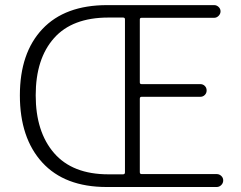

<svg xmlns="http://www.w3.org/2000/svg" viewBox="-20 -749 966 769"><path d="M847.7 0H407.2Q239.3 0 149.4 -98.1Q59.6 -196.3 59.6 -367.2Q59.6 -537.1 149.9 -632.8Q240.2 -728.5 409.2 -728.5H837.9Q847.7 -728.5 855.5 -721.2Q863.3 -713.9 863.3 -703.6Q863.3 -693.4 855.5 -685.5Q847.7 -677.7 837.9 -677.7H546.9Q540 -677.7 540 -670.9V-418.9Q540 -412.1 546.9 -412.1H782.2Q793 -412.1 800.3 -404.8Q807.6 -397.5 807.6 -386.7Q807.6 -376 800.3 -368.7Q793 -361.3 782.2 -361.3H546.9Q540 -361.3 540 -353.5V-59.6Q540 -51.8 546.9 -51.8H847.7Q858.4 -51.8 866.2 -44.4Q874 -37.1 874 -26.4Q874 -15.6 866.2 -7.8Q858.4 0 847.7 0ZM414.1 -50.8H472.7Q480.5 -50.8 480.5 -58.6V-671.9Q480.5 -678.7 472.7 -678.7H414.1Q269.5 -678.7 196.3 -596.2Q123 -513.7 123 -367.2Q123 -220.7 196.8 -135.7Q270.5 -50.8 414.1 -50.8Z"/></svg>

Font: irohamaru Light
Style: Regular
Weight: 200
Designer: [Source Han Sans]
Ryoko NISHIZUKA  (kana & ideographs); Paul D. Hunt (Latin, Greek & Cyrillic); Wenlong ZHANG  (bopomofo
Version: Version 1.01